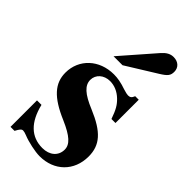

<svg xmlns="http://www.w3.org/2000/svg" viewBox="-228 -772 846 846"><g transform="rotate(45 194.5 -349.5)"><path d="M126 -528H182L324 -616C356 -636 364 -646 364 -669C364 -695 345 -713 316 -713C296 -713 280 -704 263 -685ZM340 -326V-471H318C312 -456 306 -451 293 -451C287 -451 278 -453 262 -458C230 -469 207 -473 184 -473C93 -473 27 -411 27 -327C27 -261 68 -215 169 -172C238 -142 265 -117 265 -85C265 -46 235 -20 190 -20C120 -20 74 -65 53 -152H25V13H50C61 -8 67 -15 76 -15C81 -15 89 -13 99 -9C128 3 179 14 207 14C298 14 361 -48 361 -138C361 -209 323 -252 223 -294C155 -322 127 -348 127 -382C127 -415 155 -440 193 -440C220 -440 246 -429 268 -408C289 -388 300 -369 315 -326Z"/></g></svg>

Font: XITS
Style: Bold
Weight: 700
Designer: MicroPress Inc., with final additions and corrections provided by Coen Hoffman, Elsevier (retired)
Version: Version 1.107